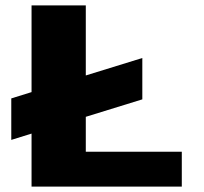

<svg xmlns="http://www.w3.org/2000/svg" viewBox="-20 -695 761 715"><path d="M299.5 -130H657V0H97.5V-197.5L22 -174V-328.5L97.5 -352V-675H299.5V-414L510 -479V-325L299.5 -260Z"/></svg>

Font: Anybody Wide
Style: Bold
Weight: 700
Width: 7
Designer: Tyler Finck
Foundry: Etcetera Type Company
Version: Version 1.000; ttfautohint (v1.8)